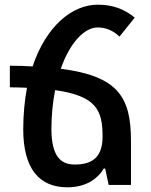

<svg xmlns="http://www.w3.org/2000/svg" viewBox="-20 -788 643 818"><path d="M422 -70H428L443 0H538V-189C538 -375 482 -464 239 -495C278 -607 340 -671 396 -671C431 -671 462 -658 489 -632L554 -713C509 -750 460 -768 396 -768C287 -768 176 -676 119 -505C89 -507 56 -508 22 -508V-416C48 -416 72 -415 95 -414C85 -361 79 -301 79 -237C79 -71 146 10 267 10C343 10 394 -23 422 -70ZM199 -237C199 -298 205 -354 215 -404C391 -379 417 -318 417 -206C417 -118 373 -87 298 -87C235 -87 200 -127 199 -237Z"/></svg>

Font: Noto Sans Armenian Semi
Style: Regular
Weight: 600
Designer: Monotype Design Team
Foundry: Monotype Imaging Inc.
Version: Version 1.901